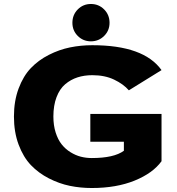

<svg xmlns="http://www.w3.org/2000/svg" viewBox="-20 -933 890 964"><path d="M343.5 -818.5Q343.5 -858.5 370.5 -885.8Q397.5 -913 436.5 -913Q475.5 -913 502.8 -885.8Q530 -858.5 530 -818.5Q530 -779.5 502.8 -752.5Q475.5 -725.5 436.5 -725.5Q397.5 -725.5 370.5 -752.5Q343.5 -779.5 343.5 -818.5ZM791 -361V-123.5Q747.5 -63.5 655.8 -26.2Q564 11 440.5 11Q383.5 11 330.2 0Q277 -11 225.2 -37.5Q173.5 -64 135.2 -104Q97 -144 73.5 -206.8Q50 -269.5 50 -348Q50 -426 73.5 -488.8Q97 -551.5 135 -591.2Q173 -631 225.2 -657.5Q277.5 -684 331.5 -695Q385.5 -706 443.5 -706Q702 -706 791 -581L627 -479.5Q599.5 -511 553 -533.2Q506.5 -555.5 443.5 -555.5Q403 -555.5 369 -544.5Q335 -533.5 307.2 -510Q279.5 -486.5 263.8 -445Q248 -403.5 248 -348Q248 -303.5 259.5 -267.5Q271 -231.5 289.8 -208Q308.5 -184.5 334 -168.8Q359.5 -153 386 -146.2Q412.5 -139.5 440.5 -139.5Q552 -139.5 602 -176V-221.5H433.5V-361Z"/></svg>

Font: League Mono Wide ExtraBold
Style: Regular
Weight: 800
Width: 8
Designer: Tyler Finck
Foundry: The League of Moveable Type / Tyler Finck
Version: Version 2.210